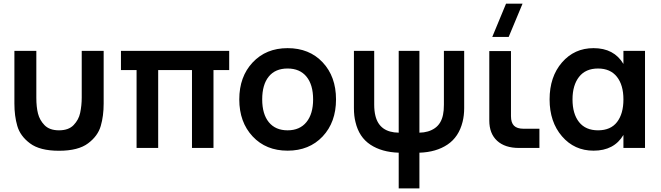

<svg xmlns="http://www.w3.org/2000/svg" viewBox="-20 -823 3678 1068"><path d="M60.1 -247.1V-540H182.1V-279.8Q182.1 -227.5 191.4 -191.2Q200.7 -154.8 227.1 -127.4Q254.9 -98.1 308.1 -98.1Q361.8 -98.1 389.6 -127.4Q418 -157.2 425.8 -194.8Q434.6 -236.3 434.6 -279.8V-540H556.6V-247.1Q556.6 -177.7 540.5 -122.6Q524.4 -66.4 470.2 -25.9Q415.5 15.6 308.1 15.6Q201.2 15.6 146.5 -25.9Q92.3 -66.4 76.2 -122.6Q60.1 -177.7 60.1 -247.1Z M859.9 0H739.7V-433.1H652.8V-540H1254.9V-433.1H1167.5V0H1047.9V-433.1H859.9Z M1579.6 15.1Q1459.5 15.1 1385.3 -64.2Q1311 -143.6 1311 -270Q1311 -396.5 1385.5 -475.8Q1460 -555.2 1579.6 -555.2Q1700.7 -555.2 1774.9 -476.1Q1849.1 -397 1849.1 -270Q1849.1 -143.1 1774.7 -64Q1700.2 15.1 1579.6 15.1ZM1579.6 -98.1Q1647.5 -98.1 1684.6 -143.8Q1721.7 -189.5 1721.7 -270Q1721.7 -351.6 1684.8 -396.7Q1647.9 -441.9 1579.6 -441.9Q1511.2 -441.9 1474.9 -397Q1438.5 -352.1 1438.5 -270Q1438.5 -188.5 1475.3 -143.3Q1512.2 -98.1 1579.6 -98.1Z M2197.8 225.1V26.4Q2103.5 23.4 2040.3 -18.3Q1977.1 -60.1 1957.5 -143.6Q1948.7 -177.2 1948.7 -221.7V-540H2061.5V-241.2Q2061.5 -205.6 2068.4 -178.2Q2091.3 -86.4 2197.8 -85V-540H2313V-85Q2364.3 -85.9 2399.2 -110.4Q2434.1 -134.8 2444.3 -184.6Q2449.2 -207 2449.2 -241.2V-540H2562V-221.7Q2562 -180.7 2553.2 -145.5Q2532.2 -61 2469.2 -18.8Q2406.2 23.4 2313 26.4V225.1Z M2809.6 -617.7H2718.3L2794.9 -802.7H2886.7ZM2980.5 -106.9V0H2866.7Q2788.6 0 2745.1 -40Q2701.7 -80.1 2701.7 -152.3V-539.1H2822.3V-176.8Q2822.3 -140.6 2839.1 -123.8Q2856 -106.9 2892.1 -106.9Z M3447.8 -540H3567.9V0H3447.8V-72.3Q3396 15.1 3281.7 15.1Q3174.8 15.1 3106 -64.9Q3037.1 -145 3037.1 -270Q3037.1 -396 3106 -475.6Q3174.8 -555.2 3281.7 -555.2Q3395.5 -555.2 3447.8 -467.3ZM3306.6 -441.9Q3237.3 -441.9 3200.9 -395.3Q3164.6 -348.6 3164.6 -270Q3164.6 -189.9 3200.9 -144Q3237.3 -98.1 3306.6 -98.1Q3377 -98.1 3412.4 -144.3Q3447.8 -190.4 3447.8 -270Q3447.8 -350.1 3411.4 -396Q3375 -441.9 3306.6 -441.9Z"/></svg>

Font: Vela Sans Bd
Style: Bold
Weight: 700
Designer: Principal design: Mikhail Sharanda - project Manrope.
Design modification: Ravid Balaliev
Foundry: Mikhail Sharanda
Version: Version 1.001